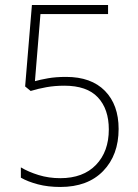

<svg xmlns="http://www.w3.org/2000/svg" viewBox="-20 -734 548 764"><path d="M243 -428Q343 -428 397.5 -372.5Q452 -317 452 -221Q452 -117 390.5 -53.5Q329 10 220 10Q171 10 131 -0.5Q91 -11 63 -27V-68Q93 -50 133.5 -37.5Q174 -25 220 -25Q311 -25 362 -78Q413 -131 413 -219Q413 -300 369.5 -346.5Q326 -393 236 -393Q198 -393 164.5 -387Q131 -381 102 -372L80 -390L107 -714H410V-678H141L119 -411Q140 -417 171 -422.5Q202 -428 243 -428Z"/></svg>

Font: Noto Sans Gujarati SemiCondensed ExtraLight
Style: Regular
Weight: 200
Width: 4
Designer: Jelle Bosma - Monotype Design Team, Universal Thirst
Foundry: Monotype Imaging Inc.
Version: Version 2.106; ttfautohint (v1.8.4.7-5d5b)